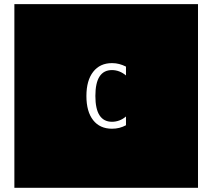

<svg xmlns="http://www.w3.org/2000/svg" viewBox="-20 -850 1017 919"><path d="M927.7 -830.1V48.8H48.8V-830.1ZM583 -250.5V-292.5Q568.4 -279.8 551 -273.4Q533.7 -267.1 516.1 -267.1Q476.6 -267.1 456.5 -297.9Q436.5 -328.6 436.5 -390.6Q436.5 -453.1 456.5 -483.9Q476.6 -514.6 516.1 -514.6Q533.7 -514.6 550.8 -508.1Q567.9 -501.5 583 -488.8V-531.2Q567.4 -539.1 551 -543.5Q534.7 -547.9 516.1 -547.9Q458.5 -547.9 426 -506.3Q393.6 -464.8 393.6 -390.6Q393.6 -315.9 425.8 -274.9Q458 -233.9 516.1 -233.9Q534.7 -233.9 551 -238Q567.4 -242.2 583 -250.5Z"/></svg>

Font: BabelStone Maritime
Style: Regular
Weight: 400
Designer: Andrew West
Foundry: BabelStone
Version: Version 0.001;February 23, 2018